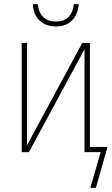

<svg xmlns="http://www.w3.org/2000/svg" viewBox="-20 -736 540 929"><path d="M250 -608Q203 -608 172.5 -635.5Q142 -663 139 -716H163Q166 -678 188 -655Q210 -632 250 -632Q292 -632 313 -655.5Q334 -679 337 -716H361Q357 -665 328 -636.5Q299 -608 250 -608ZM85 0V-528H111V-115Q111 -92 111 -73Q111 -54 110 -32L378 -528H415V-25H500L444 173H417L467 0H389V-498L120 0Z"/></svg>

Font: Noto Sans Mono ExtraCondensed Thin
Style: Regular
Weight: 100
Width: 2
Designer: Monotype Design Team
Foundry: Monotype Imaging Inc.
Version: Version 2.014; ttfautohint (v1.8.4.7-5d5b)